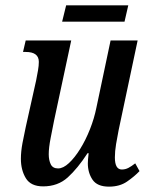

<svg xmlns="http://www.w3.org/2000/svg" viewBox="-20 -687 552 717"><path d="M387 10Q343 10 325.5 -16Q308 -42 308 -77Q308 -89 311 -115H307Q270 -58 233 -24.5Q196 9 141 9Q95 9 76.5 -21.5Q58 -52 58 -94Q58 -121 64 -153Q70 -185 76 -212L115 -387Q119 -407 122 -424.5Q125 -442 125 -456Q125 -493 76 -493H66L76 -536H246L182 -237Q176 -207 169 -171Q162 -135 162 -111Q162 -89 169.5 -73.5Q177 -58 197 -58Q216 -58 237.5 -78Q259 -98 279.5 -131Q300 -164 316 -204.5Q332 -245 340 -285L393 -536H494L423 -201Q418 -176 413.5 -149Q409 -122 409 -99Q409 -54 435 -54Q448 -54 459.5 -60Q471 -66 485 -77L501 -48Q482 -28 454.5 -9Q427 10 387 10ZM212 -606 227 -667H459L445 -606Z"/></svg>

Font: Noto Serif ExtraCondensed Medium
Style: Italic
Weight: 500
Width: 2
Italic angle: -12°
Designer: Monotype Design Team
Foundry: Monotype Imaging Inc.
Version: Version 2.013; ttfautohint (v1.8.4.7-5d5b)